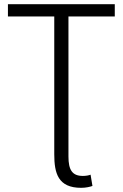

<svg xmlns="http://www.w3.org/2000/svg" viewBox="-20 -713 588 920"><path d="M18 -693V-634H240V26C240 117 258 187 369 187C392 187 412 182 423 178L414 124C407 127 393 130 377 130C326 130 308 101 308 37V-634H530V-693Z"/></svg>

Font: Repo Light
Style: Regular
Weight: 300
Designer: Stefan Peev
Foundry: Context Ltd
Version: Version 001.502